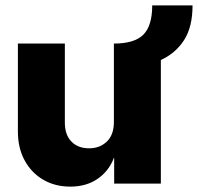

<svg xmlns="http://www.w3.org/2000/svg" viewBox="-20 -676 729 707"><path d="M399.4 -227.1V-515.6Q475.1 -515.6 507.8 -548.3Q540.5 -581.1 540.5 -656.2H689Q689 -576.2 657.5 -527.8Q626 -479.5 572.3 -455.1V0H400.4V-94.7H399.4Q381.3 -46.4 339.6 -17.6Q297.9 11.2 238.8 11.2Q182.6 11.2 139.2 -14.2Q95.7 -39.6 70.8 -85.2Q45.9 -130.9 45.9 -191.4V-515.6H218.8V-224.6Q218.8 -179.7 242.9 -154.8Q267.1 -129.9 308.1 -129.9Q347.7 -129.9 373.5 -154.8Q399.4 -179.7 399.4 -227.1Z"/></svg>

Font: Inter Display Extra Bold
Style: Regular
Weight: 800
Designer: Rasmus Andersson
Foundry: rsms
Version: Version 4.000;git-4fc901f